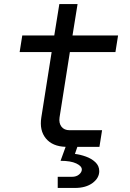

<svg xmlns="http://www.w3.org/2000/svg" viewBox="-20 -725 640 948"><path d="M265 203V148H335Q357 148 370.5 136.5Q384 125 384 112Q384 95 356.5 82Q329 69 279 69L304 0Q239 -2 206.5 -41.5Q174 -81 184 -145L235 -468H77L90 -550H248L273 -705H363L338 -550H563L550 -468H325L274 -145Q270 -117 283.5 -99.5Q297 -82 324 -82H484L471 0H362L350 35Q376 38 404 48Q432 58 451 76Q470 94 470 120Q470 154 437 178.5Q404 203 350 203Z"/></svg>

Font: JetBrains Mono NL
Style: Italic
Weight: 400
Italic angle: -9°
Monospace: yes
Designer: Philipp Nurullin, Konstantin Bulenkov
Foundry: JetBrains
Version: Version 2.305; ttfautohint (v1.8.4.7-5d5b)